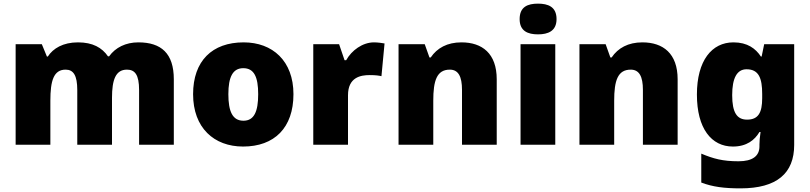

<svg xmlns="http://www.w3.org/2000/svg" viewBox="-20 -796 4454 1056"><path d="M741 -563C672 -563 615 -535 580 -486H574C541 -534 490 -563 409 -563C327 -563 272 -530 243 -485H238L210 -553H66V0H257V-242C257 -352 275 -413 341 -413C384 -413 405 -381 405 -301V0H596V-258C596 -357 616 -413 678 -413C722 -413 745 -385 745 -301V0H936V-360C936 -502 867 -563 741 -563Z M1594 -278C1594 -461 1479 -563 1320 -563C1147 -563 1042 -461 1042 -278C1042 -93 1157 10 1317 10C1489 10 1594 -93 1594 -278ZM1236 -278C1236 -372 1260 -421 1318 -421C1378 -421 1400 -372 1400 -278C1400 -183 1378 -132 1319 -132C1259 -132 1236 -183 1236 -278Z M2037 -563C1974 -563 1914 -519 1884 -465H1875L1845 -553H1703V0H1894V-272C1894 -372 1965 -383 2013 -383C2048 -383 2065 -380 2078 -377L2095 -557C2084 -559 2058 -563 2037 -563Z M2518 -563C2440 -563 2384 -532 2349 -480H2342L2316 -553H2172V0H2363V-242C2363 -352 2382 -413 2454 -413C2501 -413 2521 -375 2521 -302V0H2712V-360C2712 -502 2632 -563 2518 -563Z M2939 -776C2883 -776 2838 -759 2838 -691C2838 -625 2883 -607 2939 -607C2994 -607 3041 -625 3041 -691C3041 -759 2994 -776 2939 -776ZM3034 -553H2843V0H3034Z M3513 -563C3435 -563 3379 -532 3344 -480H3337L3311 -553H3167V0H3358V-242C3358 -352 3377 -413 3449 -413C3496 -413 3516 -375 3516 -302V0H3707V-360C3707 -502 3627 -563 3513 -563Z M4014 -563C3895 -563 3813 -463 3813 -276C3813 -89 3893 10 4011 10C4087 10 4131 -26 4157 -70H4163C4159 -43 4157 -18 4157 -1V9C4157 62 4119 91 4042 91C3955 91 3904 77 3837 49V208C3900 232 3964 240 4053 240C4253 240 4348 157 4348 1V-553H4183L4169 -485H4165C4136 -529 4091 -563 4014 -563ZM4086 -415C4154 -415 4172 -365 4172 -279V-256C4172 -177 4151 -138 4089 -138C4033 -138 4007 -177 4007 -273C4007 -366 4033 -415 4086 -415Z"/></svg>

Font: Noto Sans Malayalam Black
Style: Regular
Weight: 900
Designer: Jelle Bosma - Monotype Design Team
Foundry: Monotype Imaging Inc.
Version: Version 2.104